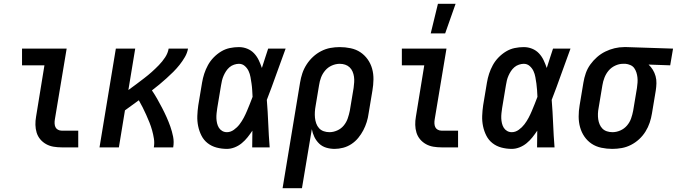

<svg xmlns="http://www.w3.org/2000/svg" viewBox="-20 -776 3564 1011"><path d="M305 0Q283 0 262 -3.5Q241 -7 223 -17Q205 -27 192 -42.5Q179 -58 173 -77.5Q167 -97 166.5 -118.5Q166 -140 170 -162L214 -432H96V-520H331L269 -148Q267 -137 267.5 -126Q268 -115 272 -106.5Q276 -98 285 -93Q294 -88 305 -88H392V0Z M504 0 590 -520H692L656 -302Q677 -317 697.5 -332.5Q718 -348 739 -364Q760 -380 779 -397Q798 -414 816.5 -433Q835 -452 849.5 -474Q864 -496 868 -520H970Q966 -497 953.5 -475.5Q941 -454 925.5 -434.5Q910 -415 892.5 -397.5Q875 -380 856.5 -363.5Q838 -347 819 -331Q800 -315 780 -300Q795 -278 808 -255Q821 -232 833.5 -208Q846 -184 857 -159.5Q868 -135 877 -109.5Q886 -84 891.5 -56.5Q897 -29 892 0H790Q794 -23 790.5 -45.5Q787 -68 781 -89.5Q775 -111 767 -131Q759 -151 750 -171Q741 -191 731.5 -210Q722 -229 711 -248Q693 -235 674.5 -221.5Q656 -208 638 -195L606 0Z M1175 8Q1147 8 1120.5 1Q1094 -6 1073.5 -22Q1053 -38 1041 -61.5Q1029 -85 1023.5 -111.5Q1018 -138 1019 -165.5Q1020 -193 1024 -221L1044 -341Q1048 -365 1055.5 -388Q1063 -411 1075 -433Q1087 -455 1105 -473.5Q1123 -492 1144.5 -505Q1166 -518 1190 -523Q1214 -528 1238 -528Q1261 -528 1282 -519.5Q1303 -511 1318 -495Q1333 -479 1342.5 -459Q1352 -439 1359 -418Q1367 -444 1375.5 -469.5Q1384 -495 1392 -520H1484Q1459 -453 1435 -385Q1411 -317 1385 -250Q1390 -188 1392.5 -125.5Q1395 -63 1400 0H1308Q1308 -22 1308.5 -44Q1309 -66 1309 -88Q1297 -70 1283.5 -53Q1270 -36 1253 -22Q1236 -8 1215.5 0Q1195 8 1175 8ZM1175 -80Q1194 -80 1211.5 -92.5Q1229 -105 1241.5 -121.5Q1254 -138 1263.5 -156Q1273 -174 1280.5 -192Q1288 -210 1295.5 -228.5Q1303 -247 1310 -266Q1309 -284 1308 -301.5Q1307 -319 1304.5 -336Q1302 -353 1299 -370Q1296 -387 1289 -402Q1282 -417 1269 -428.5Q1256 -440 1238 -440Q1226 -440 1212.5 -435.5Q1199 -431 1188.5 -422Q1178 -413 1170.5 -401.5Q1163 -390 1157.5 -377.5Q1152 -365 1149 -352.5Q1146 -340 1144 -327L1124 -207Q1122 -194 1120.5 -180Q1119 -166 1119.5 -153Q1120 -140 1123 -127Q1126 -114 1132.5 -103.5Q1139 -93 1150 -86.5Q1161 -80 1175 -80Z M1468 215 1560 -341Q1564 -366 1572 -390Q1580 -414 1594.5 -436.5Q1609 -459 1628.5 -477Q1648 -495 1671.5 -507Q1695 -519 1719.5 -523.5Q1744 -528 1769 -528Q1798 -528 1826.5 -522Q1855 -516 1877.5 -501Q1900 -486 1916 -463.5Q1932 -441 1939.5 -414Q1947 -387 1946.5 -357.5Q1946 -328 1941 -299L1921 -179Q1918 -156 1911 -133.5Q1904 -111 1893 -90Q1882 -69 1866.5 -50Q1851 -31 1830.5 -17.5Q1810 -4 1787 2Q1764 8 1742 8Q1719 8 1697.5 1.5Q1676 -5 1660.5 -20Q1645 -35 1635.5 -54.5Q1626 -74 1622 -96L1570 215ZM1715 -80Q1735 -80 1755.5 -89Q1776 -98 1790 -115Q1804 -132 1811 -152.5Q1818 -173 1822 -193L1842 -313Q1844 -328 1845 -343Q1846 -358 1844 -372Q1842 -386 1836.5 -399Q1831 -412 1821 -421.5Q1811 -431 1797.5 -435.5Q1784 -440 1769 -440Q1748 -440 1727.5 -431Q1707 -422 1692.5 -405Q1678 -388 1670.5 -368Q1663 -348 1660 -327L1642 -219Q1639 -203 1638 -187Q1637 -171 1638.5 -156Q1640 -141 1645 -126.5Q1650 -112 1660 -101Q1670 -90 1684.5 -85Q1699 -80 1715 -80Z M2305 0Q2283 0 2262 -3.5Q2241 -7 2223 -17Q2205 -27 2192 -42.5Q2179 -58 2173 -77.5Q2167 -97 2166.5 -118.5Q2166 -140 2170 -162L2214 -432H2096V-520H2331L2269 -148Q2267 -137 2267.5 -126Q2268 -115 2272 -106.5Q2276 -98 2285 -93Q2294 -88 2305 -88H2392V0ZM2248 -600 2286 -756H2379L2324 -600Z M2675 8Q2647 8 2620.5 1Q2594 -6 2573.5 -22Q2553 -38 2541 -61.5Q2529 -85 2523.5 -111.5Q2518 -138 2519 -165.5Q2520 -193 2524 -221L2544 -341Q2548 -365 2555.5 -388Q2563 -411 2575 -433Q2587 -455 2605 -473.5Q2623 -492 2644.5 -505Q2666 -518 2690 -523Q2714 -528 2738 -528Q2761 -528 2782 -519.5Q2803 -511 2818 -495Q2833 -479 2842.5 -459Q2852 -439 2859 -418Q2867 -444 2875.5 -469.5Q2884 -495 2892 -520H2984Q2959 -453 2935 -385Q2911 -317 2885 -250Q2890 -188 2892.5 -125.5Q2895 -63 2900 0H2808Q2808 -22 2808.5 -44Q2809 -66 2809 -88Q2797 -70 2783.5 -53Q2770 -36 2753 -22Q2736 -8 2715.5 0Q2695 8 2675 8ZM2675 -80Q2694 -80 2711.5 -92.5Q2729 -105 2741.5 -121.5Q2754 -138 2763.5 -156Q2773 -174 2780.5 -192Q2788 -210 2795.5 -228.5Q2803 -247 2810 -266Q2809 -284 2808 -301.5Q2807 -319 2804.5 -336Q2802 -353 2799 -370Q2796 -387 2789 -402Q2782 -417 2769 -428.5Q2756 -440 2738 -440Q2726 -440 2712.5 -435.5Q2699 -431 2688.5 -422Q2678 -413 2670.5 -401.5Q2663 -390 2657.5 -377.5Q2652 -365 2649 -352.5Q2646 -340 2644 -327L2624 -207Q2622 -194 2620.5 -180Q2619 -166 2619.5 -153Q2620 -140 2623 -127Q2626 -114 2632.5 -103.5Q2639 -93 2650 -86.5Q2661 -80 2675 -80Z M3204 8Q3175 8 3146.5 2Q3118 -4 3095.5 -19Q3073 -34 3057.5 -56.5Q3042 -79 3034.5 -106Q3027 -133 3027 -162.5Q3027 -192 3032 -221L3052 -341Q3056 -366 3064.5 -390.5Q3073 -415 3088.5 -436.5Q3104 -458 3124 -475.5Q3144 -493 3167.5 -504.5Q3191 -516 3216 -522Q3241 -528 3266 -528H3281L3524 -520L3509 -432L3395 -436Q3408 -424 3417.5 -408.5Q3427 -393 3432 -375Q3437 -357 3436.5 -337.5Q3436 -318 3433 -299L3413 -179Q3409 -154 3401 -130Q3393 -106 3379 -83.5Q3365 -61 3345.5 -43Q3326 -25 3302.5 -13Q3279 -1 3254 3.5Q3229 8 3204 8ZM3205 -80Q3226 -80 3246.5 -89Q3267 -98 3281.5 -115Q3296 -132 3303 -152Q3310 -172 3314 -193L3334 -313Q3336 -327 3337 -341Q3338 -355 3336.5 -368.5Q3335 -382 3331 -394.5Q3327 -407 3319.5 -417.5Q3312 -428 3299 -433.5Q3286 -439 3274 -440H3260Q3240 -440 3219.5 -430.5Q3199 -421 3185 -404.5Q3171 -388 3163 -367.5Q3155 -347 3152 -327L3132 -207Q3129 -192 3128.5 -177Q3128 -162 3130 -148Q3132 -134 3137.5 -121Q3143 -108 3152.5 -98.5Q3162 -89 3176 -84.5Q3190 -80 3205 -80Z"/></svg>

Font: Iosevka Curly Semibold
Style: Italic
Weight: 600
Italic angle: -9°
Monospace: yes
Designer: Belleve Invis
Foundry: Belleve Invis
Version: Version 22.1.2; ttfautohint (v1.8.4)